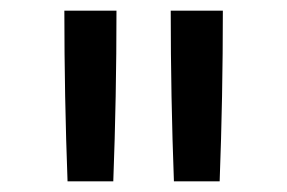

<svg xmlns="http://www.w3.org/2000/svg" viewBox="-20 -792 540 361"><path d="M107 -451Q104 -531 102.5 -611Q101 -691 101 -772H199Q199 -691 197.5 -611Q196 -531 193 -451ZM307 -451Q304 -531 302.5 -611Q301 -691 301 -772H399Q399 -691 397.5 -611Q396 -531 393 -451Z"/></svg>

Font: Iosevka Slab Medium
Style: Regular
Weight: 500
Monospace: yes
Designer: Belleve Invis
Foundry: Belleve Invis
Version: Version 11.1.1; ttfautohint (v1.8.3)